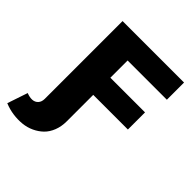

<svg xmlns="http://www.w3.org/2000/svg" viewBox="-300 -853 1211 1211"><g transform="rotate(45 305.5 -247.5)"><path d="M-58.1 180.2 -12.2 43.9Q15.1 54.7 37.8 53.5Q60.5 52.2 75.2 36.4Q89.8 20.5 89.8 -6.8V-700.2H638.2V-546.9H288.1V-393.1H597.2V-240.2H288.1V-4.9Q288.1 42 273.2 80.1Q258.3 118.2 232.7 143.1Q207 168 172.9 183.8Q138.7 199.7 100.3 203.6Q62 207.5 21.2 201.9Q-19.5 196.3 -58.1 180.2Z"/></g></svg>

Font: Montserrat ExtraBold
Style: Regular
Weight: 800
Designer: Julieta Ulanovsky
Foundry: Julieta Ulanovsky
Version: Version 9.000